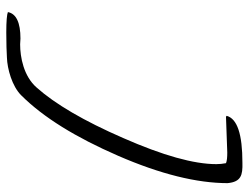

<svg xmlns="http://www.w3.org/2000/svg" viewBox="-108 -648 773 596"><g transform="rotate(90 278.0 -349.5)"><path d="M453 -669C468 -669 479 -668 486 -665C488 -655 489 -645 489 -635C489 -565 462 -469 408 -346C355 -224 302 -134 251 -77C216 -37 157 -26 117 -26L99 -27C50 -27 22 -14 17 12C24 15 45 17 80 17C115 17 141 16 158 15C193 14 247 -1 275 -29C344 -98 406 -199 463 -330C520 -461 548 -575 548 -670C544 -712 523 -717 485 -716C396 -716 348 -700 339 -667L342 -665L453 -669Z"/></g></svg>

Font: VL Great Vibes
Style: Regular
Weight: 400
Designer: Robert E. Leuschke
Foundry: Robert E. Leuschke
Version: Version 1.001